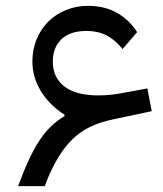

<svg xmlns="http://www.w3.org/2000/svg" viewBox="-20 -638 560 658"><path d="M42 0Q61 -52 79 -90.5Q97 -129 115.5 -157Q134 -185 155 -205Q176 -225 201 -240V-245Q149 -278 120 -326Q91 -374 91 -427Q91 -469 106 -504.5Q121 -540 146.5 -565Q172 -590 207 -604Q242 -618 281 -618Q338 -618 380 -594.5Q422 -571 450 -528L400 -470Q374 -502 344.5 -517Q315 -532 277 -532Q220 -532 190.5 -503.5Q161 -475 161 -427Q161 -397 172.5 -375Q184 -353 205 -338.5Q226 -324 254.5 -317.5Q283 -311 317 -311Q359 -311 404 -320L485 -335L500 -257L368 -229Q324 -220 289.5 -203.5Q255 -187 227.5 -160Q200 -133 177 -94Q154 -55 133 0Z"/></svg>

Font: IBM Plex Sans Arabic
Style: Regular
Weight: 400
Designer: Mike Abbink, Paul van der Laan, Pieter van Rosmalen, Wael Morcos, Khajak Apelian
Foundry: Bold Monday
Version: Version 1.1